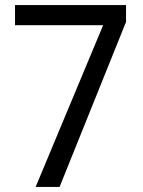

<svg xmlns="http://www.w3.org/2000/svg" viewBox="-20 -734 560 754"><path d="M120 0 385 -635H39V-714H475V-648L214 0Z"/></svg>

Font: Noto Sans Arabic SemiCondensed
Style: Regular
Weight: 400
Width: 4
Designer: Monotype Design Team, Nadine Chahine, Nizar Qandah and Khaled Hosny
Foundry: Monotype Imaging Inc.
Version: Version 2.012